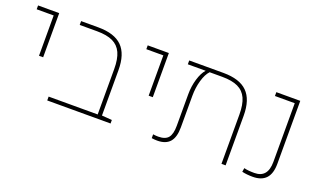

<svg xmlns="http://www.w3.org/2000/svg" viewBox="-65 -907 2082 1259"><g transform="rotate(20 976.0 -277.5)"><path d="M147.9 -538.1H29.3V-564.9H176.8V-256.8H147.9Z M740.7 -24.4V0H298.8V-26.9H641.1V-343.8Q641.1 -413.6 621.8 -456.1Q602.5 -498.5 561 -518.3Q519.5 -538.1 450.7 -538.1H329.6V-564.9H449.2Q562.5 -564.9 616.2 -511.7Q669.9 -458.5 669.9 -346.2V-29.8Z M913.1 -538.1H794.4V-564.9H941.9V-256.8H913.1Z M1543.5 -346.2V0H1514.6V-343.8Q1514.6 -413.6 1495.4 -456.1Q1476.1 -498.5 1434.6 -518.3Q1393.1 -538.1 1324.2 -538.1H1236.3Q1211.9 -512.7 1197.3 -461.9Q1182.6 -411.1 1182.6 -353.5V-133.8Q1182.6 -64.5 1153.8 -31.7Q1125 1 1065.9 1Q1047.9 1 1027.3 -2V-28.8Q1046.4 -25.9 1063 -25.9Q1112.8 -25.9 1133.3 -51.3Q1153.8 -76.7 1153.8 -133.8V-353.5Q1153.8 -410.2 1168.9 -460.9Q1184.1 -511.7 1208.5 -538.1H1084V-564.9H1322.8Q1436 -564.9 1489.7 -511.7Q1543.5 -458.5 1543.5 -346.2Z M1660.6 2 1665 -24.9Q1690.9 -17.6 1736.8 -17.6Q1830.1 -17.6 1830.1 -128.4V-538.1H1691.9V-564.9H1858.9V-126.5Q1858.9 -57.1 1827.9 -23.7Q1796.9 9.8 1735.4 9.8Q1693.8 9.8 1660.6 2Z"/></g></svg>

Font: Heebo Thin
Style: Regular
Weight: 250
Designer: Oded Ezer
Foundry: Meir Sadan
Version: Version 2.001; ttfautohint (v1.5.14-ce02) -l 8 -r 50 -G 200 